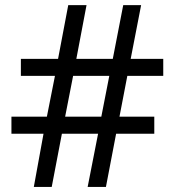

<svg xmlns="http://www.w3.org/2000/svg" viewBox="-20 -800 686 754"><path d="M480 -502 449.2 -341.8H585.9V-274.9H436L396 -65.9H324.2L365.2 -274.9H223.1L183.1 -65.9H112.8L150.9 -274.9H24.9V-341.8H164.1L195.8 -502H62V-568.8H208L248 -779.8H319.8L279.8 -568.8H422.9L463.9 -779.8H534.2L493.2 -568.8H621.1V-502ZM235.8 -341.8H377.9L409.2 -502H267.1Z"/></svg>

Font: Noto Sans Malayalam UI
Style: Regular
Weight: 400
Designer: Monotype Design team
Foundry: Monotype Imaging Inc.
Version: Version 1.03